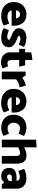

<svg xmlns="http://www.w3.org/2000/svg" viewBox="1546 -2292 762 3894"><g transform="rotate(90 1927.0 -345.0)"><path d="M502 -200V-247Q502 -316 477.5 -373.5Q453 -431 402.5 -465.5Q352 -500 275 -500Q201 -500 144 -468.5Q87 -437 54.5 -379.5Q22 -322 22 -242Q22 -163 56.5 -106Q91 -49 155.5 -18.5Q220 12 308 12Q349 12 385 4.5Q421 -3 450.5 -16Q480 -29 500 -44L456 -153Q429 -138 395.5 -126.5Q362 -115 319 -115Q279 -115 253 -125.5Q227 -136 212 -155Q197 -174 191 -200ZM189 -289Q192 -315 203 -333Q214 -351 232 -361Q250 -371 271 -371Q295 -371 312 -360Q329 -349 339.5 -331Q350 -313 353 -289Z M549 -42Q574 -23 610.5 -10.5Q647 2 681.5 6.5Q716 11 736 11Q836 11 887 -30.5Q938 -72 938 -145Q938 -189 913 -220Q888 -251 849.5 -272.5Q811 -294 771 -308Q747 -316 727.5 -326Q708 -336 708 -347Q708 -360 723 -369Q738 -378 762 -378Q791 -378 822 -369.5Q853 -361 885 -347L931 -449Q904 -468 871.5 -479Q839 -490 807.5 -495Q776 -500 756 -500Q661 -500 607 -459Q553 -418 553 -345Q553 -303 578.5 -273Q604 -243 643 -223Q682 -203 721 -189Q741 -184 756 -176Q771 -168 779 -159.5Q787 -151 787 -142Q787 -132 777.5 -125Q768 -118 754.5 -114Q741 -110 726 -110Q709 -110 686 -115Q663 -120 639.5 -127.5Q616 -135 594 -144Z M1305 -474H1197V-622L1041 -598V-474H971V-353H1041V-169Q1041 -109 1069.5 -67.5Q1098 -26 1145 -5Q1192 16 1252 16Q1271 16 1294 10.5Q1317 5 1337 -3.5Q1357 -12 1368 -21L1323 -130Q1307 -122 1291 -118.5Q1275 -115 1261 -115Q1231 -115 1214 -135.5Q1197 -156 1197 -190V-353H1333Z M1589 0V-290Q1613 -311 1642 -326.5Q1671 -342 1699.5 -351Q1728 -360 1751 -360L1719 -485Q1693 -485 1662.5 -474Q1632 -463 1604 -447Q1576 -431 1556 -415L1512 -484H1432V0Z M2263 -200V-247Q2263 -316 2238.5 -373.5Q2214 -431 2163.5 -465.5Q2113 -500 2036 -500Q1962 -500 1905 -468.5Q1848 -437 1815.5 -379.5Q1783 -322 1783 -242Q1783 -163 1817.5 -106Q1852 -49 1916.5 -18.5Q1981 12 2069 12Q2110 12 2146 4.5Q2182 -3 2211.5 -16Q2241 -29 2261 -44L2217 -153Q2190 -138 2156.5 -126.5Q2123 -115 2080 -115Q2040 -115 2014 -125.5Q1988 -136 1973 -155Q1958 -174 1952 -200ZM1950 -289Q1953 -315 1964 -333Q1975 -351 1993 -361Q2011 -371 2032 -371Q2056 -371 2073 -360Q2090 -349 2100.5 -331Q2111 -313 2114 -289Z M2692 -148Q2660 -132 2633.5 -125Q2607 -118 2579 -118Q2549 -118 2523.5 -133.5Q2498 -149 2483.5 -176.5Q2469 -204 2469 -242Q2469 -281 2483.5 -309.5Q2498 -338 2523.5 -354Q2549 -370 2579 -370Q2609 -370 2634.5 -363Q2660 -356 2692 -341L2736 -450Q2710 -470 2678.5 -480.5Q2647 -491 2618 -495.5Q2589 -500 2569 -500Q2491 -500 2432 -468.5Q2373 -437 2340.5 -379.5Q2308 -322 2307 -242Q2307 -163 2340 -106Q2373 -49 2432 -19Q2491 11 2569 11Q2590 11 2619 7.5Q2648 4 2679.5 -7Q2711 -18 2736 -38Z M2968 -331Q2985 -340 3004 -350Q3023 -360 3044 -366.5Q3065 -373 3082 -373Q3114 -373 3128.5 -352.5Q3143 -332 3143 -297V0H3300V-308Q3300 -363 3283.5 -406.5Q3267 -450 3229.5 -475.5Q3192 -501 3129 -501Q3096 -501 3062 -492Q3028 -483 2995.5 -467.5Q2963 -452 2936 -434ZM2968 0V-706L2812 -695V0Z M3517 -152Q3517 -173 3532 -189Q3547 -205 3573 -205H3649V-145Q3629 -127 3607 -117.5Q3585 -108 3564 -108Q3551 -108 3540.5 -114Q3530 -120 3523.5 -130Q3517 -140 3517 -152ZM3447 -335Q3474 -348 3511 -357Q3548 -366 3578 -366Q3607 -366 3625.5 -349.5Q3644 -333 3647 -302L3648 -299H3572Q3489 -299 3437 -263.5Q3385 -228 3385 -151Q3385 -78 3429 -33Q3473 12 3563 12Q3597 12 3627 -5Q3657 -22 3682 -51L3719 0H3806V-309Q3806 -366 3780.5 -409Q3755 -452 3708.5 -476Q3662 -500 3600 -500Q3570 -500 3532.5 -494Q3495 -488 3461.5 -478Q3428 -468 3405 -455Z"/></g></svg>

Font: Catamaran Thin ExtraBold
Style: Regular
Weight: 800
Version: Version 2.000